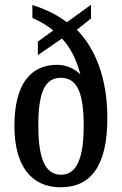

<svg xmlns="http://www.w3.org/2000/svg" viewBox="-20 -782 515 812"><path d="M236 10C367 10 434 -84 434 -283C434 -451 383 -578 305 -656L365 -704V-762L263 -688C214 -725 165 -745 117 -761V-706C145 -694 180 -675 205 -653L140 -606V-549L242 -619C279 -580 304 -528 320 -467C298 -490 261 -508 222 -508C107 -508 41 -423 41 -249C41 -85 109 10 236 10ZM238 -43C170 -43 142 -114 142 -250C142 -386 167 -453 237 -453C308 -453 334 -386 334 -250C334 -114 305 -43 238 -43Z"/></svg>

Font: Noto Serif Tamil ExtraCondensed Medium
Style: Italic
Weight: 500
Width: 2
Italic angle: -12°
Designer: Indian Type Foundry, Tom Grace, and the Monotype Design Team
Foundry: Monotype Imaging Inc.
Version: Version 2.003